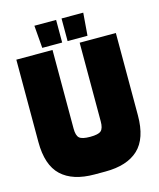

<svg xmlns="http://www.w3.org/2000/svg" viewBox="-124 -938 849 1025"><g transform="rotate(-15 300.0 -425.0)"><path d="M270 0H300V-200Q255 -200 240 -213.5Q225 -227 225 -265V-700H25V-245Q25 -117 87.5 -58.5Q150 0 270 0ZM330 0Q450 0 512.5 -58.5Q575 -117 575 -245V-700H375V-265Q375 -227 360 -213.5Q345 -200 300 -200V0ZM175 -725H285V-850H165ZM315 -725H425L435 -850H315Z"/></g></svg>

Font: Millimetre
Style: Extrablack
Weight: 900
Designer: Jérémy Landes
Version: Version 1.0